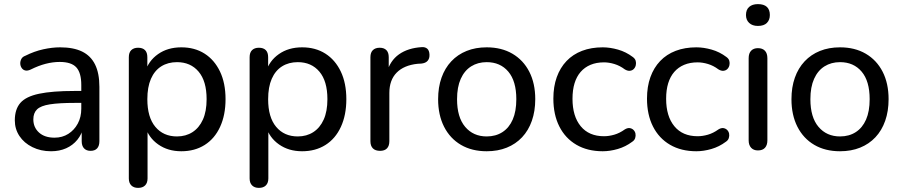

<svg xmlns="http://www.w3.org/2000/svg" viewBox="-20 -726 4382 933"><path d="M228 9Q178 9 137.5 -11Q97 -31 74.5 -65Q52 -99 52 -141Q52 -195 79 -226Q106 -257 170 -270.5Q234 -284 342 -284H389V-226H344Q267 -226 222.5 -219Q178 -212 160 -194.5Q142 -177 142 -146Q142 -107 169.5 -82Q197 -57 245 -57Q283 -57 312 -75.5Q341 -94 358 -125.5Q375 -157 375 -198V-313Q375 -372 351 -398.5Q327 -425 270 -425Q237 -425 202 -416Q167 -407 129 -388Q114 -381 103 -383.5Q92 -386 85.5 -395.5Q79 -405 78.5 -416.5Q78 -428 83.5 -439Q89 -450 103 -455Q147 -477 190.5 -486.5Q234 -496 272 -496Q337 -496 379 -475.5Q421 -455 442 -412.5Q463 -370 463 -304V-40Q463 -17 452 -5Q441 7 420 7Q400 7 388.5 -5Q377 -17 377 -40V-111H386Q378 -74 356 -47Q334 -20 301.5 -5.5Q269 9 228 9Z M651 187Q630 187 618 175Q606 163 606 141V-448Q606 -471 618 -482.5Q630 -494 651 -494Q673 -494 684.5 -482.5Q696 -471 696 -448V-357L685 -375Q701 -430 748 -463Q795 -496 861 -496Q926 -496 974 -465.5Q1022 -435 1049 -378.5Q1076 -322 1076 -244Q1076 -167 1049.5 -109.5Q1023 -52 974.5 -21.5Q926 9 861 9Q796 9 749 -24Q702 -57 686 -111H697V141Q697 163 685 175Q673 187 651 187ZM840 -63Q883 -63 915.5 -84Q948 -105 966 -145Q984 -185 984 -244Q984 -332 945 -378Q906 -424 840 -424Q796 -424 763.5 -403.5Q731 -383 713.5 -343Q696 -303 696 -244Q696 -156 735 -109.5Q774 -63 840 -63Z M1238 187Q1217 187 1205 175Q1193 163 1193 141V-448Q1193 -471 1205 -482.5Q1217 -494 1238 -494Q1260 -494 1271.5 -482.5Q1283 -471 1283 -448V-357L1272 -375Q1288 -430 1335 -463Q1382 -496 1448 -496Q1513 -496 1561 -465.5Q1609 -435 1636 -378.5Q1663 -322 1663 -244Q1663 -167 1636.5 -109.5Q1610 -52 1561.5 -21.5Q1513 9 1448 9Q1383 9 1336 -24Q1289 -57 1273 -111H1284V141Q1284 163 1272 175Q1260 187 1238 187ZM1427 -63Q1470 -63 1502.5 -84Q1535 -105 1553 -145Q1571 -185 1571 -244Q1571 -332 1532 -378Q1493 -424 1427 -424Q1383 -424 1350.5 -403.5Q1318 -383 1300.5 -343Q1283 -303 1283 -244Q1283 -156 1322 -109.5Q1361 -63 1427 -63Z M1827 7Q1804 7 1792 -5Q1780 -17 1780 -40V-448Q1780 -471 1792 -482.5Q1804 -494 1825 -494Q1846 -494 1857.5 -482.5Q1869 -471 1869 -448V-371H1859Q1875 -431 1919 -462Q1963 -493 2030 -497Q2046 -498 2056 -489.5Q2066 -481 2067 -461Q2068 -442 2058 -430.5Q2048 -419 2027 -417L2009 -416Q1943 -409 1907.5 -373Q1872 -337 1872 -274V-40Q1872 -17 1860.5 -5Q1849 7 1827 7Z M2345 9Q2273 9 2220 -22Q2167 -53 2138 -110Q2109 -167 2109 -244Q2109 -302 2125.5 -348.5Q2142 -395 2173 -428Q2204 -461 2247.5 -478.5Q2291 -496 2345 -496Q2417 -496 2470 -465Q2523 -434 2552 -377.5Q2581 -321 2581 -244Q2581 -186 2564.5 -139Q2548 -92 2517 -59Q2486 -26 2442.5 -8.5Q2399 9 2345 9ZM2345 -63Q2389 -63 2421.5 -84Q2454 -105 2471.5 -145Q2489 -185 2489 -244Q2489 -332 2450 -378Q2411 -424 2345 -424Q2302 -424 2269.5 -403.5Q2237 -383 2219 -343Q2201 -303 2201 -244Q2201 -156 2240.5 -109.5Q2280 -63 2345 -63Z M2909 9Q2835 9 2781 -22.5Q2727 -54 2698 -111.5Q2669 -169 2669 -247Q2669 -305 2685.5 -351Q2702 -397 2733 -429.5Q2764 -462 2808.5 -479Q2853 -496 2909 -496Q2944 -496 2983 -485Q3022 -474 3055 -449Q3066 -441 3069 -430.5Q3072 -420 3069.5 -409Q3067 -398 3059.5 -390.5Q3052 -383 3040.5 -382Q3029 -381 3016 -389Q2992 -407 2965.5 -415Q2939 -423 2915 -423Q2878 -423 2849.5 -411Q2821 -399 2801.5 -376.5Q2782 -354 2772 -321.5Q2762 -289 2762 -246Q2762 -161 2802 -112.5Q2842 -64 2915 -64Q2939 -64 2965 -71.5Q2991 -79 3016 -97Q3029 -105 3040 -103.5Q3051 -102 3058.5 -94.5Q3066 -87 3068 -76.5Q3070 -66 3066.5 -55Q3063 -44 3052 -37Q3020 -13 2982 -2Q2944 9 2909 9Z M3364 9Q3290 9 3236 -22.5Q3182 -54 3153 -111.5Q3124 -169 3124 -247Q3124 -305 3140.5 -351Q3157 -397 3188 -429.5Q3219 -462 3263.5 -479Q3308 -496 3364 -496Q3399 -496 3438 -485Q3477 -474 3510 -449Q3521 -441 3524 -430.5Q3527 -420 3524.5 -409Q3522 -398 3514.5 -390.5Q3507 -383 3495.5 -382Q3484 -381 3471 -389Q3447 -407 3420.5 -415Q3394 -423 3370 -423Q3333 -423 3304.5 -411Q3276 -399 3256.5 -376.5Q3237 -354 3227 -321.5Q3217 -289 3217 -246Q3217 -161 3257 -112.5Q3297 -64 3370 -64Q3394 -64 3420 -71.5Q3446 -79 3471 -97Q3484 -105 3495 -103.5Q3506 -102 3513.5 -94.5Q3521 -87 3523 -76.5Q3525 -66 3521.5 -55Q3518 -44 3507 -37Q3475 -13 3437 -2Q3399 9 3364 9Z M3663 5Q3642 5 3630 -8Q3618 -21 3618 -44V-443Q3618 -467 3630 -479.5Q3642 -492 3663 -492Q3685 -492 3697 -479.5Q3709 -467 3709 -443V-44Q3709 -21 3697.5 -8Q3686 5 3663 5ZM3663 -600Q3636 -600 3620.5 -614.5Q3605 -629 3605 -653Q3605 -679 3620.5 -692.5Q3636 -706 3663 -706Q3692 -706 3706.5 -692.5Q3721 -679 3721 -653Q3721 -629 3706.5 -614.5Q3692 -600 3663 -600Z M4062 9Q3990 9 3937 -22Q3884 -53 3855 -110Q3826 -167 3826 -244Q3826 -302 3842.5 -348.5Q3859 -395 3890 -428Q3921 -461 3964.5 -478.5Q4008 -496 4062 -496Q4134 -496 4187 -465Q4240 -434 4269 -377.5Q4298 -321 4298 -244Q4298 -186 4281.5 -139Q4265 -92 4234 -59Q4203 -26 4159.5 -8.5Q4116 9 4062 9ZM4062 -63Q4106 -63 4138.5 -84Q4171 -105 4188.5 -145Q4206 -185 4206 -244Q4206 -332 4167 -378Q4128 -424 4062 -424Q4019 -424 3986.5 -403.5Q3954 -383 3936 -343Q3918 -303 3918 -244Q3918 -156 3957.5 -109.5Q3997 -63 4062 -63Z"/></svg>

Font: Nunito Medium
Style: Regular
Weight: 500
Designer: Vernon Adams
Foundry: Vernon Adams
Version: Version 3.601